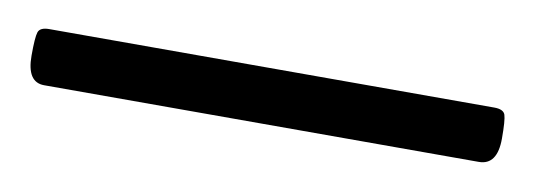

<svg xmlns="http://www.w3.org/2000/svg" viewBox="-24 -688 456 164"><g transform="rotate(10 204.0 -606.0)"><path d="M392 -582H15Q0 -582 0 -605Q0 -621 1.5 -625.5Q3 -630 11 -630H397Q405 -630 406.5 -625.5Q408 -621 408 -605Q408 -582 392 -582Z"/></g></svg>

Font: Bonbon
Style: Regular
Weight: 400
Designer: Ksenia Erulevich
Foundry: Cyreal (www.cyreal.org)
Version: Version 1.000